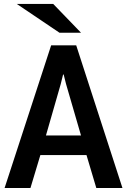

<svg xmlns="http://www.w3.org/2000/svg" viewBox="-20 -937 633 957"><path d="M294.4 -565.4 282.7 -518.1 209 -261.7H383.8L309.1 -518.6L297.4 -565.4ZM460 0 411.1 -164.1H181.2L131.8 0H2.9L234.9 -710.9H359.9L590.3 0ZM383.8 -773.9H276.4L63.5 -917.5H245.1Z"/></svg>

Font: Ufes Sans SemiBold
Style: Regular
Weight: 600
Designer: Ricardo Esteves & Filipe Motta
Foundry: ProDesignUfes - Ricardo Esteves, Filipe Motta (This is a derivative work, based on Roboto family, by Christian Robertson
Version: Version 2.0